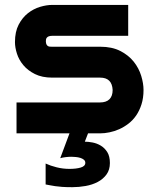

<svg xmlns="http://www.w3.org/2000/svg" viewBox="-20 -548 639 789"><path d="M569.8 -178.2Q569.8 -145.5 561.5 -119.4Q553.2 -93.3 539.6 -73.5Q525.9 -53.7 507.8 -39.8Q489.7 -25.9 470 -17.1Q450.2 -8.3 429.9 -4.2Q409.7 0 391.6 0H341.8L328.6 34.2Q342.8 34.2 360.6 37.6Q378.4 41 394.3 50.5Q410.2 60.1 420.9 77.1Q431.6 94.2 431.6 122.1Q431.6 149.9 417.7 168.9Q403.8 188 381.6 199.7Q359.4 211.4 331.8 216.3Q304.2 221.2 276.9 221.2Q252 221.2 235.4 220Q218.8 218.8 206.8 217Q194.8 215.3 185.8 213.4Q176.8 211.4 167.5 210V124Q187.5 133.3 212.9 139.6Q238.3 146 265.6 146Q293.5 146 312 140.4Q330.6 134.8 330.6 121.1Q330.6 113.3 324.7 108.4Q318.8 103.5 310.1 100.8Q301.3 98.1 291.3 97.2Q281.2 96.2 273.4 96.2Q262.2 96.2 249.8 97.7Q237.3 99.1 227.5 102.1L265.6 0H47.9V-127H390.6Q416.5 -127 429.7 -140.1Q442.9 -153.3 442.9 -178.2Q440.4 -229 391.6 -229H194.8Q152.8 -229 123.5 -243.7Q94.2 -258.3 75.9 -280.3Q57.6 -302.2 49.6 -327.6Q41.5 -353 41.5 -375Q41.5 -417.5 56.6 -446.5Q71.8 -475.6 94.7 -493.7Q117.7 -511.7 144.5 -519.8Q171.4 -527.8 194.8 -527.8H506.8V-400.9H195.8Q186 -400.9 180.4 -398.7Q174.8 -396.5 172.1 -392.8Q169.4 -389.2 168.9 -385Q168.5 -380.9 168.5 -377Q168.9 -369.1 171.4 -364.7Q173.8 -360.4 177.5 -358.4Q181.2 -356.4 185.8 -356.2Q190.4 -356 194.8 -356H391.6Q440.4 -356 474.6 -338.4Q508.8 -320.8 529.8 -294.2Q550.8 -267.6 560.3 -236.3Q569.8 -205.1 569.8 -178.2Z"/></svg>

Font: Audiowide
Style: Regular
Weight: 400
Version: Version 1.003